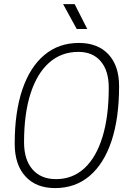

<svg xmlns="http://www.w3.org/2000/svg" viewBox="-20 -914 626 943"><path d="M250.5 9.8Q157.2 9.8 104.7 -47.9Q52.2 -105.5 52.2 -208Q52.2 -363.8 89.8 -474.4Q127.4 -585 198 -644Q268.6 -703.1 367.2 -703.1Q460.4 -703.1 512.7 -647Q564.9 -590.8 564.9 -490.7Q564.9 -333.5 527.6 -221.4Q490.2 -109.4 419.9 -49.8Q349.6 9.8 250.5 9.8ZM254.9 -34.2Q336.4 -34.2 394.5 -87.6Q452.6 -141.1 483.4 -241.7Q514.2 -342.3 514.2 -483.4Q514.2 -566.4 474.9 -612.8Q435.5 -659.2 365.2 -659.2Q281.2 -659.2 221.4 -606.2Q161.6 -553.2 129.9 -454.1Q98.1 -355 98.1 -215.3Q98.1 -129.9 139.6 -82Q181.2 -34.2 254.9 -34.2ZM356.9 -771.5 290 -893.6H346.7L408.7 -771.5Z"/></svg>

Font: CaskaydiaCove NF ExtraLight
Style: Italic
Weight: 200
Italic angle: -10°
Designer: Aaron Bell
Foundry: Saja Typeworks
Version: Version 2111.001; VTT 6.35;Nerd Fonts 3.2.1